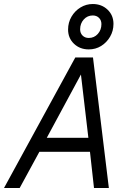

<svg xmlns="http://www.w3.org/2000/svg" viewBox="-41 -936 641 956"><path d="M-21 0 334 -650H422L501 0H427L407 -180H155L57 0ZM192 -250H399L362 -565ZM401 -690Q357 -690 327.5 -718Q298 -746 298 -789Q298 -824 315 -853Q332 -882 360 -899Q388 -916 421 -916Q465 -916 494.5 -888Q524 -860 524 -817Q524 -782 507 -753Q490 -724 462.5 -707Q435 -690 401 -690ZM401 -747Q428 -747 446 -767Q464 -787 464 -816Q464 -835 452 -847Q440 -859 421 -859Q394 -859 376 -839Q358 -819 358 -790Q358 -771 370 -759Q382 -747 401 -747Z"/></svg>

Font: Sometype Mono
Style: Italic
Weight: 400
Italic angle: -12°
Monospace: yes
Designer: Ryoichi Tsunekawa
Foundry: Dharma Type
Version: Version 1.000; ttfautohint (v1.8.3)